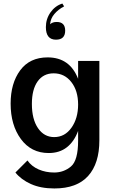

<svg xmlns="http://www.w3.org/2000/svg" viewBox="-20 -844 645 1084"><path d="M135 62Q158 95 198 112.5Q238 130 286 130Q340 130 380.5 96Q421 62 421 -50V-105Q399 -45 357.5 -12.5Q316 20 255 20Q156 20 98 -59Q40 -138 40 -259Q40 -374 94 -447Q148 -520 249 -520Q374 -520 421 -399V-500H541V-52Q541 79 477.5 149.5Q414 220 287 220Q210 220 154.5 195Q99 170 67 130ZM286 -70Q346 -70 383.5 -123Q421 -176 421 -254Q421 -332 382.5 -381Q344 -430 283 -430Q225 -430 192.5 -384.5Q160 -339 160 -257Q160 -171 194.5 -120.5Q229 -70 286 -70ZM342 -808Q309 -791 287 -765Q265 -739 263 -707Q276 -720 300 -720Q348 -720 348 -671Q348 -620 296 -620Q239 -620 239 -691Q239 -737 265 -774Q291 -811 332 -824Z"/></svg>

Font: Moderustic Med
Style: Regular
Weight: 500
Designer: Tural Alisoy
Foundry: TAFT Foundry
Version: Version 2.110